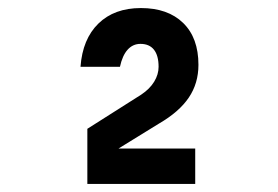

<svg xmlns="http://www.w3.org/2000/svg" viewBox="-20 -937 690 477"><path d="M197 -617 331 -702Q352 -716 363 -734Q374 -752 374 -771Q374 -799 362.5 -813.5Q351 -828 329 -828Q310 -828 297 -813.5Q284 -799 278 -771H180Q185 -840 224.5 -878.5Q264 -917 330 -917Q397 -917 435 -880Q473 -843 473 -776Q473 -730 449 -694.5Q425 -659 375 -630L229 -540L222 -568H465V-480H197Z"/></svg>

Font: Martian Mono SemiCondensed Medium
Style: Regular
Weight: 500
Width: 4
Designer: Roman Shamin
Foundry: Evil Martians
Version: Version 1.000